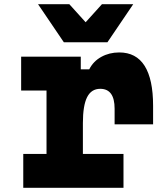

<svg xmlns="http://www.w3.org/2000/svg" viewBox="-20 -888 790 908"><path d="M80 -620H362V-560H402Q421 -598 459 -619Q497 -640 544 -640Q624 -640 664 -576.5Q704 -513 704 -388V-300H522V-374Q522 -468 454 -468Q412 -468 392 -428.5Q372 -389 372 -306V-160H564V0H90V-160H200V-460H80ZM610 -868 488 -688H282L160 -868H308L439 -723H331L462 -868Z"/></svg>

Font: Martian Mono SemiExpanded ExtraBold
Style: Regular
Weight: 800
Width: 6
Designer: Roman Shamin
Foundry: Evil Martians
Version: Version 1.000